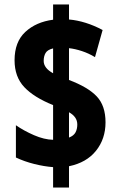

<svg xmlns="http://www.w3.org/2000/svg" viewBox="-20 -779 535 857"><path d="M217 -33Q177 -36 133 -47Q89 -58 51 -76V-220Q87 -195 132 -175.5Q177 -156 217 -155V-310Q132 -344 88.5 -390Q45 -436 45 -510Q45 -592 93 -636.5Q141 -681 217 -691V-759H288V-692Q324 -689 362.5 -677Q401 -665 438 -645L404 -524Q376 -541 345.5 -551Q315 -561 288 -564V-422Q373 -390 412 -348.5Q451 -307 451 -233Q451 -159 408.5 -106Q366 -53 288 -37V58H217ZM217 -563Q192 -557 183.5 -542.5Q175 -528 175 -507Q175 -475 217 -452ZM288 -165Q309 -173 317 -188Q325 -203 325 -223Q325 -241 315.5 -254.5Q306 -268 288 -278Z"/></svg>

Font: Noto Sans Gurmukhi UI ExtraCondensed Black
Style: Regular
Weight: 900
Width: 2
Designer: Jelle Bosma - Monotype Design Team
Foundry: Monotype Imaging Inc.
Version: Version 2.004; ttfautohint (v1.8.4.7-5d5b)